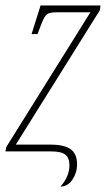

<svg xmlns="http://www.w3.org/2000/svg" viewBox="-29 -556 406 705"><path d="M226 51Q226 24 211 12Q196 0 160 0H-9L-6 -16L303 -511H184Q161 -511 151 -507.5Q141 -504 133.5 -491Q126 -478 113 -442L109 -431H87L120 -536H340L338 -519L29 -25H155Q207 -25 230.5 -8Q254 9 254 48Q254 78 237 103.5Q220 129 193 129Q208 113 217 92.5Q226 72 226 51Z"/></svg>

Font: Noto Serif CondThin
Style: Italic
Weight: 250
Width: 3
Italic angle: -12°
Designer: Monotype Design Team
Foundry: Monotype Imaging Inc.
Version: Version 1.001